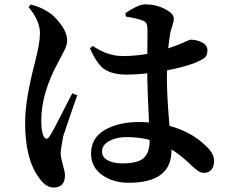

<svg xmlns="http://www.w3.org/2000/svg" viewBox="-20 -797 1040 870"><path d="M307.6 -374 330.1 -365.2Q323.2 -345.7 308.6 -303.7Q293.9 -261.7 282.7 -228.5Q271.5 -195.3 266.6 -179.7Q254.9 -119.1 254.9 -103.5Q254.9 -85 264.6 -51.3Q274.4 -17.6 274.4 -2.9Q274.4 52.7 222.7 52.7Q186.5 52.7 156.2 7.8Q93.8 -76.2 93.8 -241.2Q93.8 -343.8 137.7 -511.7Q161.1 -601.6 161.1 -646.5Q161.1 -703.1 109.4 -764.6L119.1 -776.4Q163.1 -765.6 198.2 -743.2Q226.6 -725.6 255.4 -687Q284.2 -648.4 284.2 -612.3Q284.2 -602.5 280.8 -591.3Q277.3 -580.1 273.9 -572.8Q270.5 -565.4 260.3 -546.9Q250 -528.3 245.1 -517.6Q167 -376 167 -250Q167 -201.2 177.7 -179.7Q182.6 -168.9 189.9 -168.5Q197.3 -168 204.1 -178.7Q218.8 -200.2 259.8 -281.2Q300.8 -362.3 307.6 -374ZM658.2 -161.1V-163.1Q610.4 -175.8 552.7 -175.8Q507.8 -175.8 475.1 -158.2Q442.4 -140.6 442.4 -110.4Q442.4 -84 468.8 -70.3Q495.1 -56.6 533.2 -56.6Q605.5 -56.6 631.8 -81.5Q658.2 -106.4 658.2 -161.1ZM550.8 -721.7 547.9 -737.3Q607.4 -777.3 637.7 -777.3Q686.5 -777.3 727.1 -756.3Q767.6 -735.4 767.6 -712.9Q767.6 -699.2 760.7 -679.7Q753.9 -660.2 751 -644.5Q747.1 -622.1 742.2 -578.1Q772.5 -587.9 796.9 -598.1Q821.3 -608.4 831.1 -612.8Q840.8 -617.2 842.8 -617.2Q872.1 -617.2 896 -604.5Q919.9 -591.8 919.9 -569.3Q919.9 -545.9 907.7 -535.6Q895.5 -525.4 857.4 -509.8Q801.8 -490.2 737.3 -478.5Q736.3 -465.8 736.3 -439.5Q736.3 -362.3 748 -226.6Q849.6 -199.2 916 -132.8Q950.2 -100.6 950.2 -67.4Q950.2 -43 938 -28.3Q925.8 -13.7 905.3 -13.7Q890.6 -13.7 877.4 -22.5Q864.3 -31.2 840.8 -53.7Q836.9 -58.6 834 -60.5Q792 -98.6 756.8 -120.1V-114.3Q756.8 31.2 563.5 31.2Q492.2 31.2 442.4 -4.4Q392.6 -40 392.6 -101.6Q392.6 -171.9 454.6 -208Q516.6 -244.1 609.4 -244.1Q626 -244.1 655.3 -242.2Q648.4 -380.9 647.5 -441.4V-464.8Q599.6 -459 552.7 -459Q494.1 -459 457.5 -480.5Q420.9 -502 387.7 -578.1L400.4 -588.9Q467.8 -543 535.2 -543Q591.8 -543 647.5 -552.7L648.4 -653.3Q648.4 -682.6 643.1 -691.4Q637.7 -700.2 623 -705.1Q601.6 -713.9 550.8 -721.7Z"/></svg>

Font: GenYoMin TW TTF Bold
Style: Regular
Weight: 700
Version: Version 1.300